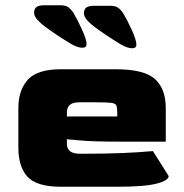

<svg xmlns="http://www.w3.org/2000/svg" viewBox="-20 -712 703 732"><path d="M50 -149V-300Q50 -368 86 -408Q122 -448 213 -448H420Q530 -448 571 -410.5Q612 -373 612 -300V-172H437Q334 -172 287.5 -176.5Q241 -181 235 -181V-166Q234 -126 283 -126H314Q453 -126 563 -136L623 -41Q623 -24 577.5 -12Q532 0 426 0H213Q120 0 85 -38Q50 -76 50 -149ZM427 -268V-282Q427 -304 423 -311Q419 -318 403.5 -320Q388 -322 341 -322H283Q258 -322 246.5 -312.5Q235 -303 235 -282V-268ZM294 -530Q276 -530 250 -545Q191 -581 150.5 -611.5Q110 -642 110 -663Q110 -679 119.5 -685.5Q129 -692 149 -692H210Q229 -692 239.5 -685Q250 -678 260 -663Q275 -638 292.5 -599.5Q310 -561 310 -544Q310 -530 294 -530ZM484 -528Q466 -528 440 -543Q381 -579 340.5 -609.5Q300 -640 300 -661Q300 -677 309.5 -683.5Q319 -690 339 -690H400Q419 -690 429.5 -683Q440 -676 450 -661Q465 -636 482.5 -597.5Q500 -559 500 -542Q500 -528 484 -528Z"/></svg>

Font: Gold Bold
Style: Regular
Weight: 400
Designer: jaiki
Version: Version 1.000